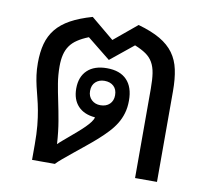

<svg xmlns="http://www.w3.org/2000/svg" viewBox="-67 -633 777 708"><g transform="rotate(10 322.0 -279.0)"><path d="M356.4 -287.6Q356.4 -309.6 343.5 -321.5Q330.6 -333.5 309.1 -333.5Q289.1 -333.5 275.9 -321.5Q262.7 -309.6 262.7 -287.6Q262.7 -267.1 275.9 -254.6Q289.1 -242.2 309.1 -242.2Q330.6 -242.2 343.5 -254.6Q356.4 -267.1 356.4 -287.6ZM55.2 -356Q55.2 -396.5 63.7 -428Q72.3 -459.5 92 -483.9Q111.8 -508.3 144.5 -526.4Q177.2 -544.4 225.1 -558.1L311 -486.8L397 -558.1Q447.3 -543.9 479.5 -525.1Q511.7 -506.3 530.5 -480.5Q549.3 -454.6 556.6 -420.2Q564 -385.7 564 -339.8V0H481.9V-334Q481.9 -368.7 478.3 -392.1Q474.6 -415.5 465.1 -432.1Q455.6 -448.7 439 -460.2Q422.4 -471.7 397 -481.9L311 -412.1L224.1 -481.9Q199.7 -472.2 182.9 -460.9Q166 -449.7 155.8 -435.1Q145.5 -420.4 140.9 -401.6Q136.2 -382.8 136.2 -357.9Q136.2 -324.2 141.4 -293.5Q146.5 -262.7 153.6 -229.5Q160.6 -196.3 167.2 -158.4Q173.8 -120.6 176.8 -73.2Q184.1 -80.6 195.6 -90.3Q207 -100.1 219.7 -110.8Q232.4 -121.6 245.6 -133.1Q258.8 -144.5 269.8 -155.5Q280.8 -166.5 288.3 -176.5Q295.9 -186.5 297.4 -194.8Q255.9 -198.2 233.4 -222.4Q210.9 -246.6 210.9 -287.6Q210.9 -331.5 236.8 -356.2Q262.7 -380.9 310.1 -380.9Q358.9 -380.9 384.5 -354.2Q410.2 -327.6 410.2 -277.3Q410.2 -251 403.8 -229.5Q397.5 -208 386 -189.5Q374.5 -170.9 358.6 -154.1Q342.8 -137.2 323.7 -120.1Q305.7 -104 283.9 -86.4Q262.2 -68.8 242.2 -52.5Q222.2 -36.1 205.8 -22.5Q189.5 -8.8 181.6 0H96.2V-58.1Q96.2 -97.7 93.3 -128.2Q90.3 -158.7 85.7 -183.6Q81.1 -208.5 75.7 -229Q70.3 -249.5 65.7 -269.5Q61 -289.6 58.1 -310.3Q55.2 -331.1 55.2 -356Z"/></g></svg>

Font: Noto Sans Southeast Asian
Style: Regular
Weight: 400
Designer: Monotype Design Team
Foundry: Monotype Imaging Inc.
Version: Version 1.06 uh; ttfautohint (v1.4.1)